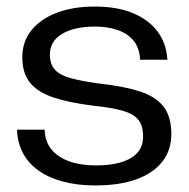

<svg xmlns="http://www.w3.org/2000/svg" viewBox="-20 -555 577 585"><path d="M270 10Q215 10 171 -2Q127 -14 96.5 -36Q66 -58 49.5 -89.5Q33 -121 32 -160H116Q117 -124 136.5 -100Q156 -76 191 -63.5Q226 -51 272 -51Q340 -51 378 -73Q416 -95 416 -139Q416 -172 401.5 -190Q387 -208 354 -217.5Q321 -227 264 -233Q191 -242 143 -258Q95 -274 71.5 -303Q48 -332 48 -381Q48 -428 75.5 -462.5Q103 -497 152.5 -516Q202 -535 269 -535Q337 -535 385 -515Q433 -495 460 -459Q487 -423 490 -373H407Q405 -409 387 -431Q369 -453 338.5 -463.5Q308 -474 269 -474Q207 -474 169.5 -452Q132 -430 132 -388Q132 -359 148 -342Q164 -325 198.5 -316Q233 -307 286 -300Q358 -292 406 -276.5Q454 -261 478 -230.5Q502 -200 502 -146Q502 -98 475 -63Q448 -28 396.5 -9Q345 10 270 10Z"/></svg>

Font: Mona Sans SemiExpanded
Style: Regular
Weight: 400
Width: 6
Designer: Deni Anggara
Foundry: GitHub
Version: Version 2.000